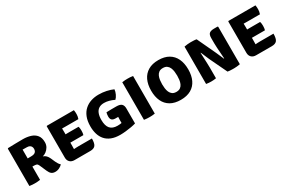

<svg xmlns="http://www.w3.org/2000/svg" viewBox="79 -1494 3601 2437"><g transform="rotate(-30 1879.5 -275.5)"><path d="M521 -383.5Q521 -345 503.5 -315Q486 -285 459.8 -265.5Q433.5 -246 407.5 -240.5Q434.5 -231.5 452.2 -213Q470 -194.5 483 -165.5L509 -106Q518 -85.5 529.5 -68.2Q541 -51 555 -39Q540.5 -21 511.5 -5.8Q482.5 9.5 448.5 9.5Q415 9.5 394.2 -6.8Q373.5 -23 358 -59L314 -160Q303.5 -184.5 288 -189.5Q272.5 -194.5 248 -194.5H159V-312.5Q176.5 -312.5 202 -313Q227.5 -313.5 250.2 -314Q273 -314.5 282.5 -314.5Q312.5 -314.5 329.2 -323.5Q346 -332.5 352.8 -347.2Q359.5 -362 359.5 -379.5Q359.5 -396.5 352.5 -410.8Q345.5 -425 330.2 -433.5Q315 -442 290 -442Q272 -442 259 -442.5Q246 -443 228.5 -443V0Q208.5 3.5 187.2 4.8Q166 6 151 6Q137 6 114 4.8Q91 3.5 72 0V-546L77.5 -552Q138 -553.5 191.2 -554.8Q244.5 -556 297.5 -556Q357.5 -556 408.5 -540.2Q459.5 -524.5 490.2 -486.8Q521 -449 521 -383.5Z M641.5 -545.5 647 -551H796.5V-425Q796.5 -409 797 -398Q797.5 -387 797.5 -371.5V-184Q797.5 -165.5 797 -153.5Q796.5 -141.5 796.5 -123.5V2H733Q690.5 2 666 -22.2Q641.5 -46.5 641.5 -87.5ZM988 -339Q993 -325.5 994.8 -308.2Q996.5 -291 996.5 -279Q996.5 -265 994.8 -247.8Q993 -230.5 988 -216.5H860Q848.5 -216.5 826 -216.5Q803.5 -216.5 780.2 -216.8Q757 -217 742.5 -217.5V-337Q757 -337.5 780.2 -338Q803.5 -338.5 826 -338.8Q848.5 -339 860 -339ZM1042.5 -551Q1046 -534 1046.5 -518.5Q1047 -503 1047 -489Q1047 -475.5 1044.2 -458.5Q1041.5 -441.5 1035 -424H860Q848.5 -424 826 -424.2Q803.5 -424.5 780.2 -425Q757 -425.5 742.5 -426V-551ZM1061 -125.5Q1061 -54 1038.8 -26Q1016.5 2 963.5 2H744.5V-119.5Q773.5 -120.5 791.8 -122Q810 -123.5 826.2 -124.5Q842.5 -125.5 865.5 -125.5Z M1621 -523Q1618.5 -490.5 1601.8 -455.2Q1585 -420 1564 -401.5Q1526.5 -420 1489.8 -429.8Q1453 -439.5 1418.5 -439.5Q1372.5 -439.5 1342.2 -420.2Q1312 -401 1297 -362.8Q1282 -324.5 1282 -268.5Q1282 -183.5 1317 -143Q1352 -102.5 1424.5 -102.5Q1458.5 -102.5 1492 -108.8Q1525.5 -115 1549.5 -120.5L1630.5 -17.5Q1604 -9 1563 -1.5Q1522 6 1478 10.5Q1434 15 1398 15Q1323.5 15 1270.5 -6Q1217.5 -27 1184.5 -65Q1151.5 -103 1136 -154.2Q1120.5 -205.5 1120.5 -266.5Q1120.5 -346.5 1143.5 -403.5Q1166.5 -460.5 1206.8 -496.2Q1247 -532 1299.2 -549Q1351.5 -566 1410.5 -566Q1469.5 -566 1524.2 -554.2Q1579 -542.5 1621 -523ZM1485 -146Q1485 -180.5 1487.8 -218.2Q1490.5 -256 1497 -278.5L1630.5 -237.5V-17.5L1485 -15.5ZM1387 -321Q1423 -322.5 1458.5 -322.8Q1494 -323 1530.5 -323Q1588 -323 1609.2 -301Q1630.5 -279 1630.5 -238.5V-197Q1588 -196 1539.8 -196Q1491.5 -196 1450 -196Q1413 -196 1396 -211.8Q1379 -227.5 1379 -262Q1379 -275.5 1381.2 -293.5Q1383.5 -311.5 1387 -321Z M1751.5 -551Q1770.5 -555 1794.5 -556Q1818.5 -557 1832.5 -557Q1847.5 -557 1868.8 -556Q1890 -555 1910 -551V0Q1890 3.5 1868.8 4.8Q1847.5 6 1832.5 6Q1818.5 6 1794.5 4.8Q1770.5 3.5 1751.5 0Z M2176.5 -274.5Q2176.5 -246 2180.2 -215.8Q2184 -185.5 2195.2 -159.5Q2206.5 -133.5 2228.5 -117.2Q2250.5 -101 2287 -101Q2323.5 -101 2345.5 -117.2Q2367.5 -133.5 2378.8 -159.5Q2390 -185.5 2393.8 -215.8Q2397.5 -246 2397.5 -274.5Q2397.5 -303.5 2393.8 -334.2Q2390 -365 2378.8 -391.2Q2367.5 -417.5 2345.5 -433.8Q2323.5 -450 2287 -450Q2250.5 -450 2228.5 -433.8Q2206.5 -417.5 2195.2 -391.2Q2184 -365 2180.2 -334.2Q2176.5 -303.5 2176.5 -274.5ZM2015 -274.5Q2015 -364 2045.8 -429.2Q2076.5 -494.5 2137 -530.2Q2197.5 -566 2286.5 -566Q2376.5 -566 2437 -530.5Q2497.5 -495 2528.2 -429.8Q2559 -364.5 2559 -274.5Q2559 -184.5 2528.2 -119.8Q2497.5 -55 2436.8 -20Q2376 15 2286.5 15Q2196.5 15 2136 -20.2Q2075.5 -55.5 2045.2 -120.5Q2015 -185.5 2015 -274.5Z M2662 -547.5Q2680.5 -552 2708 -554.5Q2735.5 -557 2750.5 -557Q2766 -557 2794.5 -556.2Q2823 -555.5 2841.5 -551L2805.5 -378.5L2798.5 -375.5Q2800.5 -336 2802.5 -290.2Q2804.5 -244.5 2805.8 -206.8Q2807 -169 2807 -152V0Q2787.5 3.5 2769.5 4.8Q2751.5 6 2736 6Q2722 6 2701.2 4.8Q2680.5 3.5 2662 0ZM2856 -251.5Q2852.5 -259.5 2845 -276.8Q2837.5 -294 2829 -314.2Q2820.5 -334.5 2813 -352.2Q2805.5 -370 2801.5 -378.5L2759 -425L2841.5 -551L2959 -300.5Q2962.5 -293.5 2970.8 -275Q2979 -256.5 2988.5 -234.5Q2998 -212.5 3006.5 -193Q3015 -173.5 3019 -164L3069 -112L2976 0ZM3158.5 -551V-3Q3139 1.5 3111.5 3.8Q3084 6 3069.5 6Q3059.5 6 3042 5.5Q3024.5 5 3006.2 4Q2988 3 2976 0L3016 -164L3023 -166Q3021 -199 3017.8 -243Q3014.5 -287 3012 -328Q3009.5 -369 3009.5 -393.5V-471.5Q3009.5 -524.5 3032.5 -541.2Q3055.5 -558 3101 -558H3152.5Z M3302.5 -545.5 3308 -551H3457.5V-425Q3457.5 -409 3458 -398Q3458.5 -387 3458.5 -371.5V-184Q3458.5 -165.5 3458 -153.5Q3457.5 -141.5 3457.5 -123.5V2H3394Q3351.5 2 3327 -22.2Q3302.5 -46.5 3302.5 -87.5ZM3649 -339Q3654 -325.5 3655.8 -308.2Q3657.5 -291 3657.5 -279Q3657.5 -265 3655.8 -247.8Q3654 -230.5 3649 -216.5H3521Q3509.5 -216.5 3487 -216.5Q3464.5 -216.5 3441.2 -216.8Q3418 -217 3403.5 -217.5V-337Q3418 -337.5 3441.2 -338Q3464.5 -338.5 3487 -338.8Q3509.5 -339 3521 -339ZM3703.5 -551Q3707 -534 3707.5 -518.5Q3708 -503 3708 -489Q3708 -475.5 3705.2 -458.5Q3702.5 -441.5 3696 -424H3521Q3509.5 -424 3487 -424.2Q3464.5 -424.5 3441.2 -425Q3418 -425.5 3403.5 -426V-551ZM3722 -125.5Q3722 -54 3699.8 -26Q3677.5 2 3624.5 2H3405.5V-119.5Q3434.5 -120.5 3452.8 -122Q3471 -123.5 3487.2 -124.5Q3503.5 -125.5 3526.5 -125.5Z"/></g></svg>

Font: Signika SC
Style: Regular
Weight: 300
Designer: Anna Giedryś
Foundry: Anna Giedryś
Version: Version 2.000